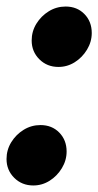

<svg xmlns="http://www.w3.org/2000/svg" viewBox="-26 -557 301 588"><path d="M76 11Q41 11 17.5 -12.5Q-6 -36 -6 -70Q-6 -98 8.5 -121.5Q23 -145 46.5 -159.5Q70 -174 98 -174Q133 -174 155.5 -151Q178 -128 178 -93Q178 -66 163.5 -42Q149 -18 126 -3.5Q103 11 76 11ZM153 -352Q118 -352 94.5 -375.5Q71 -399 71 -433Q71 -461 85.5 -484.5Q100 -508 123.5 -522.5Q147 -537 175 -537Q210 -537 232.5 -514Q255 -491 255 -456Q255 -429 240.5 -405Q226 -381 203 -366.5Q180 -352 153 -352Z"/></svg>

Font: Red Hat Display Black
Style: Italic
Weight: 900
Italic angle: -12°
Designer: Pentagram, MCKL
Foundry: Pentagram, MCKL
Version: Version 1.023; ttfautohint (v1.8.3)